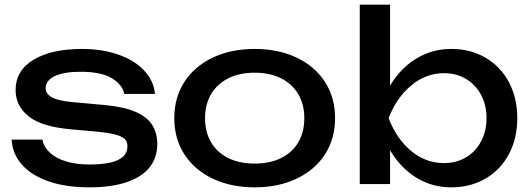

<svg xmlns="http://www.w3.org/2000/svg" viewBox="-20 -790 2279 824"><path d="M363 14Q263 14 189 -11.5Q115 -37 74 -83.5Q33 -130 30 -191H162Q168 -159 194.5 -134.5Q221 -110 264.5 -97Q308 -84 364 -84Q418 -84 454.5 -92.5Q491 -101 509 -118.5Q527 -136 527 -163Q527 -182 515 -193.5Q503 -205 475 -212.5Q447 -220 396 -225L285 -235Q158 -246 102.5 -291Q47 -336 47 -403Q47 -488 124.5 -534Q202 -580 332 -580Q419 -580 488.5 -555.5Q558 -531 599 -487Q640 -443 645 -387H513Q506 -426 460.5 -454Q415 -482 325 -482Q255 -482 215.5 -463.5Q176 -445 176 -411Q176 -388 201.5 -373Q227 -358 289 -352L432 -339Q515 -331 564 -309Q613 -287 634 -252.5Q655 -218 655 -172Q655 -114 622.5 -72.5Q590 -31 524.5 -8.5Q459 14 363 14Z M728 -283Q728 -371 771 -438Q814 -505 892.5 -542.5Q971 -580 1073 -580Q1175 -580 1253.5 -542.5Q1332 -505 1375 -438Q1418 -371 1418 -283Q1418 -195 1375 -128Q1332 -61 1253.5 -23.5Q1175 14 1073 14Q971 14 892.5 -23.5Q814 -61 771 -128Q728 -195 728 -283ZM1286 -283Q1286 -342 1260 -386Q1234 -430 1186 -454Q1138 -478 1073 -478Q1008 -478 960 -454Q912 -430 886 -386Q860 -342 860 -283Q860 -223 886 -179Q912 -135 960 -111.5Q1008 -88 1073 -88Q1138 -88 1186 -111.5Q1234 -135 1260 -179Q1286 -223 1286 -283Z M1654 -770V-371L1634 -334V-229L1654 -187V0H1524V-770ZM1917 -580Q1999 -580 2063.5 -542.5Q2128 -505 2164 -437.5Q2200 -370 2200 -283Q2200 -196 2164 -128.5Q2128 -61 2063.5 -23.5Q1999 14 1917 14Q1839 14 1774.5 -23Q1710 -60 1665.5 -127Q1621 -194 1602 -283Q1620 -372 1664.5 -439Q1709 -506 1774 -543Q1839 -580 1917 -580ZM1886 -476Q1808 -476 1744.5 -423Q1681 -370 1648 -283Q1681 -195 1744 -142.5Q1807 -90 1886 -90Q1938 -90 1979.5 -114.5Q2021 -139 2044.5 -183Q2068 -227 2068 -283Q2068 -339 2044.5 -383Q2021 -427 1979.5 -451.5Q1938 -476 1886 -476Z"/></svg>

Font: Unbounded Variable
Style: Regular
Weight: 400
Designer: Luke Prowse, Jean-Baptiste Morizot, Fátima Lázaro, Florian Runge
Foundry: NaN
Version: Version 1.600;FEAKit 1.0